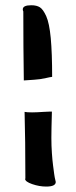

<svg xmlns="http://www.w3.org/2000/svg" viewBox="-20 -723 289 728"><path d="M177.7 -431.6Q169.9 -430.7 154.8 -427.2Q139.6 -423.8 131.8 -422.9Q118.2 -420.9 70.3 -418Q68.4 -543 68.4 -679.7Q66.4 -682.6 66.4 -687.5Q66.4 -703.1 98.6 -703.1Q119.1 -703.1 131.3 -695.3Q143.6 -687.5 155.3 -661.6Q167 -635.7 172.4 -579.1Q177.7 -522.5 177.7 -431.6ZM174.8 -200.2Q174.8 -169.9 176.8 -142.1Q178.7 -114.3 181.2 -95.7Q183.6 -77.1 185.5 -63Q187.5 -48.8 189.5 -41.5Q191.4 -34.2 191.4 -33.2Q191.4 -15.6 155.3 -15.6Q128.9 -15.6 102.1 -24.9Q75.2 -34.2 75.2 -44.9L76.2 -45.9Q76.2 -46.9 76.2 -47.9Q76.2 -191.4 73.2 -298.8Q82 -296.9 101.6 -296.9Q110.4 -296.9 121.1 -297.4Q131.8 -297.9 145.5 -298.8Q159.2 -299.8 167 -299.8H176.8Q174.8 -229.5 174.8 -200.2Z"/></svg>

Font: LPEducational
Style: Medium
Weight: 500
Designer: Based on Essays1743, by John Stracke, which says:

Based on the typeface in a 1743 English translation of the essays of 
Version: Version 001.204